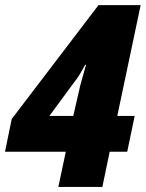

<svg xmlns="http://www.w3.org/2000/svg" viewBox="-26 -734 574 754"><path d="M203.1 0 232.4 -138.2H-6.3L20 -266.6L360.8 -713.9H526.4L434.6 -278.8H502.9L473.6 -138.2H404.8L376 0ZM168 -278.8H261.7L289.6 -399.9Q293 -412.1 297.4 -428Q301.8 -443.8 305.9 -458.3Q310.1 -472.7 312 -479.5H308.6Q297.9 -460 287.8 -443.1Q277.8 -426.3 268.6 -415.5Z"/></svg>

Font: Open Sans SemiCondensed ExtraBold
Style: Italic
Weight: 800
Width: 4
Italic angle: -12°
Designer: Monotype Design Team
Foundry: Monotype Imaging Inc.
Version: Version 3.003